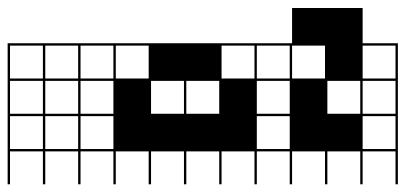

<svg xmlns="http://www.w3.org/2000/svg" viewBox="-386 -472 1046 495"><g transform="rotate(90 136.5 -224.0)"><path d="M363.6 278.8H0V187.9H6.1V272.7H90.9V187.9H97V272.7H181.8V187.9H187.9V272.7H272.7V187.9H0V-727.3H363.6V-721.2H278.8V-636.4H363.6V-630.3H278.8V-545.5H363.6V-539.4H278.8V-454.5H363.6V-448.5H278.8V-363.6H363.6V-357.6H278.8V-272.7H363.6V-266.7H278.8V-181.8H363.6V-175.8H278.8V-90.9H363.6V-84.8H278.8V0H363.6V6.1H278.8V90.9H363.6V97H278.8V181.8H363.6V187.9H278.8V272.7H363.6ZM97 -636.4H181.8V-721.2H97ZM187.9 -636.4H272.7V-721.2H187.9ZM6.1 -636.4H90.9V-721.2H6.1ZM187.9 -545.5H272.7V-630.3H187.9ZM97 -545.5H181.8V-630.3H97ZM6.1 -545.5H90.9V-630.3H6.1ZM187.9 -454.5H272.7V-539.4H187.9ZM97 -454.5H181.8V-539.4H97ZM6.1 -454.5H90.9V-539.4H6.1ZM187.9 -363.6H272.7V-448.5H187.9ZM6.1 -363.6H90.9V-448.5H6.1ZM97 -363.6H181.8V-448.5H97ZM6.1 -272.7H90.9V-357.6H6.1ZM97 -181.8H181.8V-266.7H97ZM97 -90.9H181.8V-175.8H97ZM6.1 0H90.9V-84.8H6.1ZM97 90.9H181.8V6.1H97ZM187.9 90.9H272.7V6.1H187.9ZM6.1 90.9H90.9V6.1H6.1ZM97 181.8H181.8V97H97ZM6.1 181.8H90.9V97H6.1ZM272.7 97H187.9V181.8H272.7ZM-90.9 -545.5H0V-454.5H-90.9ZM0 -636.4H90.9V-545.5H0ZM90.9 -545.5H181.8V-454.5H90.9ZM181.8 -636.4H272.7V-545.5H181.8ZM-90.9 -636.4H0V-545.5H-90.9ZM181.8 -545.5H272.7V-454.5H181.8Z"/></g></svg>

Font: Micro 5 Charted
Style: Regular
Weight: 400
Designer: Sarah Cadigan-Fried
Version: Version 1.000; ttfautohint (v1.8.4.7-5d5b)